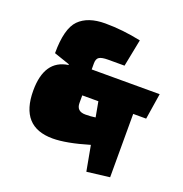

<svg xmlns="http://www.w3.org/2000/svg" viewBox="-132 -742 928 974"><g transform="rotate(20 332.0 -255.0)"><path d="M439 115 414 -21Q293 15 220 15Q45 15 45 -180Q45 -345 169 -363V-367L84 -396Q84 -529 131.5 -577Q179 -625 272.5 -625Q366 -625 466 -604L437 -457H348Q315 -457 301 -448.5Q287 -440 287 -415V-382H654L632 -242H562V100ZM335 -156Q364 -156 389 -160L374 -242H287V-201Q287 -156 335 -156Z"/></g></svg>

Font: Changa One
Style: Regular
Weight: 400
Designer: Eduardo Rodriguez Tunni
Foundry: Eduardo Rodriguez Tunni
Version: Version 1.003